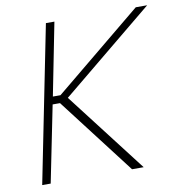

<svg xmlns="http://www.w3.org/2000/svg" viewBox="-79 -773 793 846"><g transform="rotate(-10 317.5 -350.0)"><path d="M182 -700H220L156 -376H190L584 -700H635L220 -359L496 0H444L182 -342H149L80 0H42Z"/></g></svg>

Font: Albert Sans ExtraLight
Style: Italic
Weight: 250
Italic angle: -11.25°
Designer: Andreas Rasmussen
Foundry: a.Foundry
Version: Version 1.025